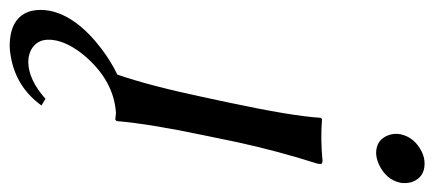

<svg xmlns="http://www.w3.org/2000/svg" viewBox="-330 -414 913 404"><g transform="rotate(90 127.0 -211.5)"><path d="M22 225.1Q-41 225.1 -52.7 178.7Q-56.6 161.1 -52.7 140.1Q-41 84 26.9 32.2Q53.2 12.2 81.5 -1.5Q105 -69.8 128.4 -180.2L140.1 -234.9Q168.5 -367.7 172.4 -429.2L174.8 -432.1Q216.8 -428.7 262.2 -433.1Q269.5 -433.1 269.5 -429.2Q269.5 -426.3 269 -422.9Q241.7 -337.4 223.1 -251L208.5 -180.2Q185.5 -70.8 179.2 0L176.3 2.9Q169.4 2 161.6 1.5Q93.8 6.3 41.5 67.9Q16.1 98.6 9.8 127Q1.5 166.5 31.7 181.2Q42.5 186 55.7 186Q92.8 185.1 132.3 149.9L146.5 158.2Q107.4 212.4 41.5 223.1Q30.8 225.1 22 225.1ZM207 -597.2Q213.4 -627.4 245.1 -642.6Q256.8 -647.9 268.6 -647.9Q297.9 -647.9 307.6 -621.1Q311 -608.9 309.1 -597.2Q302.7 -566.9 270.5 -551.8Q258.3 -546.4 247.1 -545.9Q217.8 -545.9 208.5 -573.2Q204.6 -585.4 207 -597.2Z"/></g></svg>

Font: Linux Biolinum Slanted O
Style: Slanted
Weight: 400
Designer: Philipp H. Poll
Foundry: Philipp H. Poll
Version: Version 1.0.4